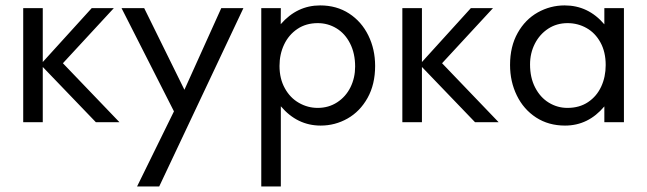

<svg xmlns="http://www.w3.org/2000/svg" viewBox="-20 -445 2355 699"><path d="M64.5 -415.5H135.7V-219.2L314 -415.5H394.5L209 -214.8L415 0H329.1L135.7 -201.2V0H64.5Z M422.4 -415.5H504.9L651.4 -118.2L785.6 -415.5H866.2L559.6 233.9H479L613.3 -39.6Z M1002.4 -415.5 1002 -356.9Q1061.5 -425.3 1145.5 -425.3Q1205.6 -425.3 1251 -395.8Q1296.4 -366.2 1321 -315.9Q1345.7 -265.6 1345.7 -205.1Q1345.7 -137.7 1318.1 -88.4Q1290.5 -39.1 1245.1 -13.4Q1199.7 12.2 1147.5 12.2Q1062 12.2 1002.4 -58.1V233.9H931.2V-415.5ZM1017.1 -123.5Q1036.1 -88.9 1068.1 -70.6Q1100.1 -52.2 1136.7 -52.2Q1176.3 -52.2 1207.5 -72.5Q1238.8 -92.8 1255.9 -127.2Q1272.9 -161.6 1272.9 -202.6Q1272.9 -250.5 1254.6 -286.6Q1236.3 -322.8 1205.1 -341.8Q1173.8 -360.8 1136.7 -360.8Q1094.2 -360.8 1062.7 -339.6Q1031.2 -318.4 1014.4 -283Q997.6 -247.6 997.6 -205.1Q997.6 -158.2 1017.1 -123.5Z M1444.8 -415.5H1516.1V-219.2L1694.3 -415.5H1774.9L1589.4 -214.8L1795.4 0H1709.5L1516.1 -201.2V0H1444.8Z M1864.7 -325.2Q1892.1 -374 1937.7 -399.7Q1983.4 -425.3 2035.6 -425.3Q2121.6 -425.3 2180.2 -356.4V-415.5H2251.5V0H2180.2V-57.6Q2121.6 12.2 2037.1 12.2Q1977.1 12.2 1931.6 -17.3Q1886.2 -46.9 1861.6 -97.4Q1836.9 -147.9 1836.9 -208.5Q1836.9 -275.9 1864.7 -325.2ZM1928.2 -126.5Q1946.8 -90.3 1978 -71.3Q2009.3 -52.2 2045.9 -52.2Q2089.4 -52.2 2120.8 -73.2Q2152.3 -94.2 2168.7 -129.6Q2185.1 -165 2185.1 -208Q2185.1 -255.9 2166 -290.5Q2147 -325.2 2115.2 -343Q2083.5 -360.8 2046.4 -360.8Q2006.8 -360.8 1975.8 -340.6Q1944.8 -320.3 1927.2 -285.9Q1909.7 -251.5 1909.7 -210.4Q1909.7 -162.1 1928.2 -126.5Z"/></svg>

Font: NMS Futura Pro Book
Style: Regular
Weight: 400
Designer: Blend3rman
Version: Version 0.1